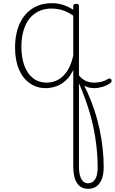

<svg xmlns="http://www.w3.org/2000/svg" viewBox="-20 -539 724 1211"><path d="M268 17Q213 17 169 -13Q125 -43 100 -100.5Q75 -158 75 -239Q75 -288 84.5 -330.5Q94 -373 113 -407.5Q132 -442 160 -467Q188 -492 225 -505.5Q262 -519 308 -519Q345 -519 378.5 -508Q412 -497 448 -474V-436Q409 -464 374.5 -474.5Q340 -485 305 -485Q270 -485 240.5 -474.5Q211 -464 187.5 -444Q164 -424 148 -394.5Q132 -365 123.5 -327Q115 -289 115 -243Q115 -178 133 -127Q151 -76 187 -47Q223 -18 276 -18Q309 -18 341.5 -33.5Q374 -49 400.5 -86Q427 -123 442 -188L462 -154Q442 -82 408 -45Q374 -8 337 4.5Q300 17 268 17ZM536 652Q506 652 485 636.5Q464 621 453 589.5Q442 558 442 508V-500Q442 -515 461 -515Q470 -515 474 -511.5Q478 -508 478 -500V508Q478 546 485 570Q492 594 505 605.5Q518 617 535 617Q554 617 568 605.5Q582 594 589 571.5Q596 549 596 514Q596 468 592 421Q588 374 580.5 326.5Q573 279 561.5 230.5Q550 182 534 133.5Q518 85 499 36.5Q480 -12 457 -59L476 -63Q506 -13 531.5 43.5Q557 100 576.5 159Q596 218 608.5 278Q621 338 627.5 397.5Q634 457 634 513Q634 559 622.5 589.5Q611 620 589 636Q567 652 536 652ZM575 17Q527 17 492.5 -11.5Q458 -40 443 -89H462Q475 -65 491 -49.5Q507 -34 527.5 -26Q548 -18 575 -18Q598 -18 620.5 -23.5Q643 -29 657 -39Q666 -45 672 -44Q678 -43 681.5 -38Q685 -33 683.5 -26.5Q682 -20 676 -15Q653 1 626 9Q599 17 575 17Z"/></svg>

Font: Playwrite CL Thin
Style: Regular
Weight: 100
Designer: Veronika Burian, José Scaglione
Foundry: TypeTogether
Version: Version 1.002